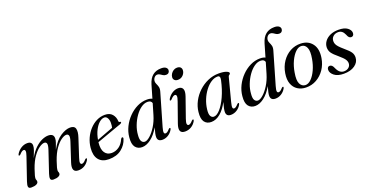

<svg xmlns="http://www.w3.org/2000/svg" viewBox="-33 -1394 3972 2075"><g transform="rotate(-20 1953.0 -356.0)"><path d="M298 -65.5 379.5 -308.5Q396 -358 390.2 -377.5Q384.5 -397 362.5 -397Q339 -397 304 -373Q269 -349 232.8 -298.5Q196.5 -248 169 -168.5Q153 -122 147.5 -100.2Q142 -78.5 142 -66.5Q142 -56 145.8 -48.8Q149.5 -41.5 149.5 -31Q149.5 -12.5 127.8 -1.5Q106 9.5 68.5 9.5Q40 9.5 35.5 -9Q31 -27.5 45 -68.5L133.5 -327.5Q147.5 -367.5 144.2 -383.5Q141 -399.5 127 -399.5Q117.5 -399.5 106 -392.5Q94.5 -385.5 77 -366Q67 -357 61 -359.5Q53 -363 61.5 -378.5Q83.5 -414.5 117 -435.5Q150.5 -456.5 188 -456.5Q241 -456.5 241 -410.5Q241 -387 229 -354.8Q217 -322.5 200 -280Q236 -345 277 -383.8Q318 -422.5 357.5 -439.5Q397 -456.5 429 -456.5Q492.5 -456.5 491 -401.5Q491 -381.5 481.2 -353.8Q471.5 -326 456 -284Q509 -378 570.2 -417.2Q631.5 -456.5 681 -456.5Q731 -456.5 740.5 -420.5Q750 -384.5 729 -322L662.5 -117.5Q648 -74.5 652.2 -59.2Q656.5 -44 669.5 -44Q679 -44 690.2 -51Q701.5 -58 718 -77Q728.5 -86.5 734 -84Q742.5 -80.5 733.5 -64Q714 -30 682 -10.2Q650 9.5 609.5 9.5Q528.5 9.5 563 -97L632.5 -308.5Q649 -358 643 -377.5Q637 -397 615.5 -397Q591.5 -397 556.8 -373Q522 -349 486.2 -298.5Q450.5 -248 423 -168.5Q407 -122.5 401.5 -100Q396 -77.5 396 -65.5Q396 -55 399.8 -47.8Q403.5 -40.5 403.5 -30Q403.5 -12 381.8 -0.8Q360 10.5 322.5 10.5Q294.5 10.5 289.8 -8Q285 -26.5 298 -65.5Z M1183 -144.5Q1163.5 -79 1107.2 -34.8Q1051 9.5 962 9.5Q884 9.5 845.5 -38.2Q807 -86 815.5 -173.5Q821 -231 844.2 -282.2Q867.5 -333.5 903.8 -373Q940 -412.5 985 -435Q1030 -457.5 1079.5 -457.5Q1136 -457.5 1164.8 -423.8Q1193.5 -390 1195 -344Q1195.5 -329 1208.5 -330Q1219 -330 1219.5 -322Q1219.5 -311.5 1200 -304.5Q1185 -299.5 1150.5 -287.2Q1116 -275 1073.2 -259.5Q1030.5 -244 988.5 -229Q946.5 -214 916.5 -203Q916 -200.5 915.5 -197.5Q907.5 -122 934.2 -83Q961 -44 1012.5 -44Q1057.5 -44 1096.8 -71.2Q1136 -98.5 1158.5 -151.5Q1166.5 -164.5 1175 -164Q1187.5 -163.5 1183 -144.5ZM1065.5 -432Q1036.5 -432 1007 -406.2Q977.5 -380.5 954 -334.5Q930.5 -288.5 920 -228Q948 -238.5 983 -251.8Q1018 -265 1051.5 -277.5Q1085 -290 1107.5 -298.5Q1113.5 -320 1114 -353.5Q1114 -388 1100.8 -410Q1087.5 -432 1065.5 -432Z M1694.5 -63.5Q1675 -29.5 1643.5 -10Q1612 9.5 1576.5 9.5Q1520.5 9.5 1520.5 -42Q1520.5 -57.5 1525.2 -80.8Q1530 -104 1542 -146Q1497.5 -69 1445 -29.8Q1392.5 9.5 1343 9.5Q1294 9.5 1266.5 -25.8Q1239 -61 1247 -138.5Q1252.5 -199 1280.5 -255.8Q1308.5 -312.5 1353 -358Q1397.5 -403.5 1452 -430Q1506.5 -456.5 1564 -456.5Q1601.5 -456.5 1624.5 -444.5L1668 -593Q1687.5 -659 1726.8 -690.2Q1766 -721.5 1825.5 -721.5Q1860.5 -721.5 1877.5 -708.5Q1894.5 -695.5 1894.5 -677Q1894.5 -659.5 1883.8 -648Q1873 -636.5 1852 -636.5Q1834 -636.5 1819.8 -645.2Q1805.5 -654 1792 -663Q1778.5 -672 1762.5 -672Q1743 -672 1728.2 -655.2Q1713.5 -638.5 1711.5 -614Q1711 -596.5 1719.5 -579.8Q1728 -563 1734 -541.2Q1740 -519.5 1730.5 -487L1623.5 -119Q1611 -75.5 1613.8 -59.8Q1616.5 -44 1631 -44Q1640 -44 1651.2 -50.8Q1662.5 -57.5 1679 -76.5Q1689 -86 1695 -83.5Q1703 -80 1694.5 -63.5ZM1344 -131.5Q1339 -79.5 1352.8 -57.8Q1366.5 -36 1390.5 -36Q1415.5 -36 1451 -67Q1486.5 -98 1520.5 -152Q1554.5 -206 1575 -275.5L1611.5 -399.5Q1607.5 -414 1596 -422.5Q1584.5 -431 1562 -431Q1524.5 -431 1487.2 -404.2Q1450 -377.5 1419 -333.2Q1388 -289 1367.8 -236.2Q1347.5 -183.5 1344 -131.5Z M1955.5 -542Q1929.5 -542 1916 -556Q1902.5 -570 1904.5 -590Q1905.5 -608.5 1916.8 -626.8Q1928 -645 1946.5 -657.2Q1965 -669.5 1987.5 -669.5Q2015.5 -669.5 2028.2 -655.5Q2041 -641.5 2039.5 -621Q2038 -591 2014.5 -566.5Q1991 -542 1955.5 -542ZM1890 -117.5Q1875.5 -76 1879.5 -60.2Q1883.5 -44.5 1897 -44.5Q1906 -44.5 1917.5 -51.5Q1929 -58.5 1945.5 -77Q1955.5 -87 1961.5 -84Q1969.5 -80.5 1961 -64Q1941.5 -30 1909.2 -10.2Q1877 9.5 1837 9.5Q1753.5 9.5 1791 -97.5L1871 -324Q1886.5 -367 1883.2 -383.2Q1880 -399.5 1865.5 -399.5Q1856.5 -399.5 1844.8 -392.5Q1833 -385.5 1815.5 -366Q1805.5 -357 1799.5 -359.5Q1792 -363 1800 -378.5Q1822 -414.5 1854.8 -435.5Q1887.5 -456.5 1924 -456.5Q1962.5 -456.5 1975.8 -428.8Q1989 -401 1969.5 -344.5Z M2412.5 -122Q2400.5 -75.5 2403.2 -59.8Q2406 -44 2419.5 -44Q2429 -44 2440 -51Q2451 -58 2467.5 -76.5Q2477.5 -86 2483.5 -83.5Q2491.5 -80 2483 -63.5Q2463.5 -29.5 2431.8 -10Q2400 9.5 2364 9.5Q2311 9.5 2311 -42Q2311 -57.5 2316 -82.2Q2321 -107 2333 -150Q2294 -74.5 2244 -32.5Q2194 9.5 2138 9.5Q2087.5 9.5 2061 -26.5Q2034.5 -62.5 2043.5 -140Q2050 -201 2079.8 -257.8Q2109.5 -314.5 2157 -359.2Q2204.5 -404 2264 -430.2Q2323.5 -456.5 2389 -456.5Q2445 -456.5 2475.5 -445Q2506 -433.5 2505.5 -419.5Q2504.5 -408 2494.5 -403.2Q2484.5 -398.5 2481.5 -386.5ZM2141 -136Q2134 -81.5 2147.2 -58.2Q2160.5 -35 2183.5 -35Q2217.5 -35 2257 -78.8Q2296.5 -122.5 2332.2 -200.2Q2368 -278 2390.5 -380Q2401 -429.5 2368 -429.5Q2329 -429.5 2291.2 -404.5Q2253.5 -379.5 2221.8 -337.2Q2190 -295 2168.8 -242.8Q2147.5 -190.5 2141 -136Z M2995 -63.5Q2975.5 -29.5 2944 -10Q2912.5 9.5 2877 9.5Q2821 9.5 2821 -42Q2821 -57.5 2825.8 -80.8Q2830.5 -104 2842.5 -146Q2798 -69 2745.5 -29.8Q2693 9.5 2643.5 9.5Q2594.5 9.5 2567 -25.8Q2539.5 -61 2547.5 -138.5Q2553 -199 2581 -255.8Q2609 -312.5 2653.5 -358Q2698 -403.5 2752.5 -430Q2807 -456.5 2864.5 -456.5Q2902 -456.5 2925 -444.5L2968.5 -593Q2988 -659 3027.2 -690.2Q3066.5 -721.5 3126 -721.5Q3161 -721.5 3178 -708.5Q3195 -695.5 3195 -677Q3195 -659.5 3184.2 -648Q3173.5 -636.5 3152.5 -636.5Q3134.5 -636.5 3120.2 -645.2Q3106 -654 3092.5 -663Q3079 -672 3063 -672Q3043.5 -672 3028.8 -655.2Q3014 -638.5 3012 -614Q3011.5 -596.5 3020 -579.8Q3028.5 -563 3034.5 -541.2Q3040.5 -519.5 3031 -487L2924 -119Q2911.5 -75.5 2914.2 -59.8Q2917 -44 2931.5 -44Q2940.5 -44 2951.8 -50.8Q2963 -57.5 2979.5 -76.5Q2989.5 -86 2995.5 -83.5Q3003.5 -80 2995 -63.5ZM2644.5 -131.5Q2639.5 -79.5 2653.2 -57.8Q2667 -36 2691 -36Q2716 -36 2751.5 -67Q2787 -98 2821 -152Q2855 -206 2875.5 -275.5L2912 -399.5Q2908 -414 2896.5 -422.5Q2885 -431 2862.5 -431Q2825 -431 2787.8 -404.2Q2750.5 -377.5 2719.5 -333.2Q2688.5 -289 2668.2 -236.2Q2648 -183.5 2644.5 -131.5Z M3333.5 -457Q3418 -454.5 3463.5 -395Q3509 -335.5 3492 -232Q3480.5 -162 3443 -107Q3405.5 -52 3349.5 -20.5Q3293.5 11 3227 9.5Q3172.5 8.5 3132.5 -17.8Q3092.5 -44 3074.2 -93.2Q3056 -142.5 3067.5 -212.5Q3079.5 -286 3117.8 -342Q3156 -398 3212 -428.5Q3268 -459 3333.5 -457ZM3228.5 -17.5Q3263.5 -16 3297.2 -49.2Q3331 -82.5 3356.5 -138Q3382 -193.5 3393 -259Q3408.5 -344.5 3390.5 -385.5Q3372.5 -426.5 3333.5 -429.5Q3298 -432.5 3263.8 -399.5Q3229.5 -366.5 3203.2 -310Q3177 -253.5 3166 -186Q3150.5 -98.5 3169.8 -59.2Q3189 -20 3228.5 -17.5Z M3673.5 -14.5Q3706.5 -14.5 3728 -33Q3749.5 -51.5 3749.5 -80.5Q3749.5 -103 3734.2 -125.8Q3719 -148.5 3673.5 -187Q3623 -228.5 3603.5 -256.5Q3584 -284.5 3584.5 -321.5Q3585.5 -358 3608 -389Q3630.5 -420 3671.2 -438.8Q3712 -457.5 3767.5 -457.5Q3834.5 -457.5 3869.2 -431.8Q3904 -406 3904.5 -373Q3904.5 -355 3896 -345Q3887.5 -335 3873 -335Q3858.5 -335 3848 -344.8Q3837.5 -354.5 3828 -380Q3804.5 -434.5 3757 -434.5Q3720.5 -434.5 3697.5 -413.5Q3674.5 -392.5 3674.5 -360Q3674.5 -343 3680.5 -327.2Q3686.5 -311.5 3704 -291.8Q3721.5 -272 3755.5 -243Q3806.5 -200.5 3824.2 -173.5Q3842 -146.5 3840.5 -112.5Q3838.5 -59 3790 -24.8Q3741.5 9.5 3663 9.5Q3592.5 9.5 3554.2 -20.8Q3516 -51 3516 -87.5Q3516 -103.5 3523.8 -113.8Q3531.5 -124 3545.5 -124Q3561 -124 3572 -113.2Q3583 -102.5 3593 -77.5Q3609 -43 3629 -28.8Q3649 -14.5 3673.5 -14.5Z"/></g></svg>

Font: Fraunces 72pt
Style: Italic
Weight: 400
Italic angle: -16°
Version: Version 1.000;[b76b70a41]